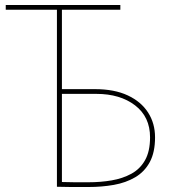

<svg xmlns="http://www.w3.org/2000/svg" viewBox="-20 -748 686 769"><path d="M334 1Q298 1 265 1Q232 1 208 0V-728H228V-391H360Q438 -391 491.5 -366Q545 -341 573 -297.5Q601 -254 601 -198Q601 -138 580 -99Q559 -60 521.5 -38Q484 -16 436 -7.5Q388 1 334 1ZM335 -18Q383 -18 427 -25.5Q471 -33 506 -52Q541 -71 561 -106.5Q581 -142 581 -198Q581 -280 521 -326Q461 -372 366 -372H228V-19Q249 -18 278.5 -18Q308 -18 335 -18ZM3 -709V-728H462V-709Z"/></svg>

Font: Murecho Thin
Style: Regular
Weight: 100
Designer: Neil Summerour
Foundry: Positype
Version: Version 1.010